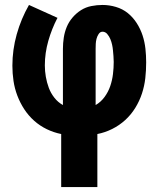

<svg xmlns="http://www.w3.org/2000/svg" viewBox="-20 -540 640 775"><path d="M227 215V1Q197 -5 169 -18.5Q141 -32 118 -52.5Q95 -73 78 -99Q61 -125 50 -154Q39 -183 34.5 -213.5Q30 -244 30 -275Q30 -339 47.5 -401.5Q65 -464 97 -520L212 -468Q189 -424 175 -375Q161 -326 161 -276Q161 -253 165 -230Q169 -207 177 -185.5Q185 -164 199.5 -145.5Q214 -127 234 -116V-343Q234 -366 237.5 -388.5Q241 -411 249.5 -431.5Q258 -452 273 -469.5Q288 -487 307 -499Q326 -511 348.5 -515.5Q371 -520 394 -520Q421 -520 448 -512Q475 -504 496 -487Q517 -470 532 -446.5Q547 -423 555.5 -397Q564 -371 567 -343.5Q570 -316 570 -288Q570 -256 566.5 -224.5Q563 -193 553 -162.5Q543 -132 526 -104.5Q509 -77 485.5 -55.5Q462 -34 433 -19.5Q404 -5 373 1V215ZM366 -116Q387 -128 402 -148.5Q417 -169 425 -192.5Q433 -216 436 -241Q439 -266 439 -290Q439 -302 438 -313.5Q437 -325 436 -336.5Q435 -348 432.5 -359.5Q430 -371 425.5 -382Q421 -393 413 -402.5Q405 -412 394 -412Q384 -412 378 -402.5Q372 -393 369.5 -383Q367 -373 366.5 -363Q366 -353 366 -343Z"/></svg>

Font: Iosevka Custom Heavy Extended
Style: Regular
Weight: 900
Width: 7
Monospace: yes
Designer: Belleve Invis
Foundry: Belleve Invis
Version: Version 11.2.4; ttfautohint (v1.8.4)